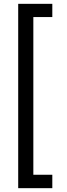

<svg xmlns="http://www.w3.org/2000/svg" viewBox="-20 -831 352 1002"><path d="M75 151V-811H253V-742H154V81H253V151Z"/></svg>

Font: DM Sans 16pt
Style: Regular
Weight: 400
Version: Version 4.004;gftools[0.9.30]